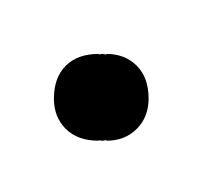

<svg xmlns="http://www.w3.org/2000/svg" viewBox="-22 -52 76 73"><g transform="rotate(90 16.5 -15.0)"><path d="M0 -17H33V-14H0ZM17 -33Q9 -33 4.5 -28.5Q0 -24 0 -17Q0 -9 4.5 -4.5Q9 0 17 0Q24 0 28.5 -4.5Q33 -9 33 -17Q33 -24 28.5 -28.5Q24 -33 17 -33ZM17 -30Q9 -30 4.5 -25.5Q0 -21 0 -14Q0 -6 4.5 -1.5Q9 3 17 3Q24 3 28.5 -1.5Q33 -6 33 -14Q33 -21 28.5 -25.5Q24 -30 17 -30Z"/></g></svg>

Font: Wavefont Light
Style: Regular
Weight: 300
Version: Version 3.004;gftools[0.9.33]